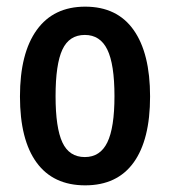

<svg xmlns="http://www.w3.org/2000/svg" viewBox="-20 -550 510 577"><path d="M236 7Q140 7 90 -61.5Q40 -130 40 -260Q40 -390 90.5 -460Q141 -530 236 -530Q332 -530 381.5 -460Q431 -390 431 -260Q431 -130 381.5 -61.5Q332 7 236 7ZM235 -78Q281 -78 302.5 -122Q324 -166 324 -261Q324 -357 302.5 -401Q281 -445 235 -445Q188 -445 167.5 -401Q147 -357 147 -261Q147 -166 167.5 -122Q188 -78 235 -78Z"/></svg>

Font: Asap Condensed Medium
Style: Regular
Weight: 500
Width: 3
Designer: Pablo Cosgaya
Foundry: Omnibus-Type
Version: Version 3.001; ttfautohint (v1.8.4.7-5d5b)